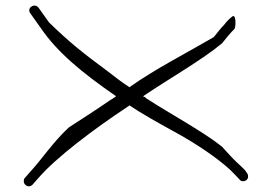

<svg xmlns="http://www.w3.org/2000/svg" viewBox="-20 -672 917 678"><path d="M64 -32C64 -22 73 -14 82 -14C87 -14 92 -17 95 -20L117 -45C179 -116 308 -214 432 -296C433 -297 435 -297 435 -298C435 -299 436 -300 437 -300C483 -269 536 -240 588 -211C676 -164 752 -110 792 -73C804 -61 815 -50 826 -38C829 -34 833 -32 838 -32C848 -32 856 -39 856 -48C856 -53 855 -58 852 -61L846 -70C841 -76 830 -86 816 -99C802 -112 785 -131 764 -154C701 -205 586 -267 496 -325C495 -328 490 -330 485 -332C583 -398 693 -460 764 -519C779 -538 793 -555 808 -570C813 -575 815 -629 798 -612C793 -608 786 -602 780 -595L772 -585C759 -572 748 -557 735 -541C639 -485 527 -428 437 -364C408 -383 385 -401 362 -419C267 -489 223 -525 153 -593L116 -645C102 -663 73 -644 87 -625L124 -573C182 -488 266 -418 390 -332C384 -327 375 -322 367 -317C321 -285 272 -254 223 -222C166 -169 128 -110 90 -69L68 -44C65 -41 64 -37 64 -32Z"/></svg>

Font: Stray Cat
Style: UltExt
Weight: 400
Version: Version 1.0